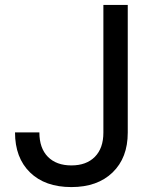

<svg xmlns="http://www.w3.org/2000/svg" viewBox="-20 -750 640 780"><path d="M270 10Q163 10 102 -49.5Q41 -109 41 -212H140Q140 -148 174.5 -113Q209 -78 270 -78Q331 -78 365.5 -113Q400 -148 400 -211V-730H499V-211Q499 -109 437.5 -49.5Q376 10 270 10Z"/></svg>

Font: JetBrainsMono NFM Medium
Style: Regular
Weight: 500
Monospace: yes
Designer: Philipp Nurullin, Konstantin Bulenkov
Foundry: JetBrains
Version: Version 2.304; ttfautohint (v1.8.4.7-5d5b);Nerd Fonts 3.3.0